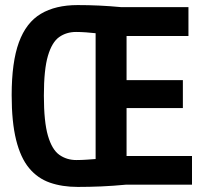

<svg xmlns="http://www.w3.org/2000/svg" viewBox="-20 -728 796 757"><path d="M737 0H478Q426 5 379 7Q332 9 287 9Q225 9 176.5 -8Q128 -25 94.5 -65.5Q61 -106 43.5 -176.5Q26 -247 26 -353Q26 -483 54.5 -561Q83 -639 141 -673.5Q199 -708 286 -708Q329 -708 371.5 -706Q414 -704 456 -700H723V-586H479V-412H701V-302H479V-113H737ZM357 -101V-597Q341 -599 319 -600.5Q297 -602 280 -602Q242 -602 213.5 -582Q185 -562 169 -508Q153 -454 153 -351Q153 -248 169 -193Q185 -138 214 -117.5Q243 -97 281 -97Q302 -97 322.5 -98.5Q343 -100 357 -101Z"/></svg>

Font: Georama Semi Condensed SemiBold
Style: Regular
Weight: 600
Width: 4
Designer: Jean-Baptiste Levee
Foundry: Production Type
Version: Version 1.000